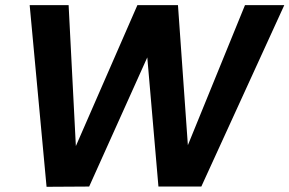

<svg xmlns="http://www.w3.org/2000/svg" viewBox="-20 -718 1114 739"><path d="M159.2 1 94.2 -698.2H244.1L272 -155.8L508.8 -698.2H665L703.1 -159.2L922.9 -698.2H1074.2L754.9 0H589.8L546.9 -497.1L323.2 0Z"/></svg>

Font: SVN-Poppins SemiBold
Style: Italic
Weight: 600
Italic angle: -10°
Designer: Ninad Kale (Devanagari), Jonny Pinhorn (Latin)
Foundry: Indian Type Foundry
Version: Version 3.002 2017